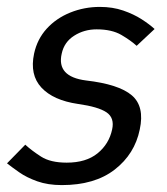

<svg xmlns="http://www.w3.org/2000/svg" viewBox="-23 -528 484 556"><path d="M156 8 170.2 -57Q226.3 -57 259.5 -84Q292.7 -111 301.7 -153Q309.2 -186.7 285.3 -202.8Q261.5 -218.8 202.7 -227L226 -295Q321 -284 358.6 -252Q396.2 -220 381.7 -153Q367.2 -82 309.3 -37Q251.5 8 156 8ZM266 -508 256.8 -443Q220.7 -443 191.8 -424.6Q162.8 -406.2 155.7 -372.7Q140.3 -306 226 -295L202.7 -227Q131.2 -237.5 96.9 -274.4Q62.7 -311.3 75.7 -372.7Q84.8 -414.8 112.4 -445.1Q140 -475.3 180.6 -491.7Q221.2 -508 266 -508ZM-2.7 -55 50.2 -109Q68.7 -92 95.9 -74.5Q123.2 -57 170.2 -57L156 8Q115.7 8 84.8 -3Q54 -14 32.7 -29Q11.3 -44 -2.7 -55ZM372.7 -395.3Q356.2 -410.5 328.5 -426.8Q300.8 -443 256.8 -443L266 -508Q303.2 -508 333.7 -497.5Q364.2 -487 387.2 -472.2Q410.3 -457.3 424.7 -444Z"/></svg>

Font: Epunda Sans Light
Style: Italic
Weight: 300
Italic angle: -12.0243°
Designer: Simon Atzbach
Foundry: typofactur
Version: Version 2.204